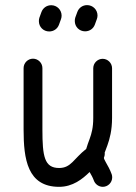

<svg xmlns="http://www.w3.org/2000/svg" viewBox="-20 -722 528 747"><path d="M71.8 -457V-217.8C71.8 -103.5 86.4 4.9 210 4.9C263.2 4.9 300.8 -25.4 328.6 -52.7C335.4 -41 340.8 -31.7 345.2 -19.5C350.1 -5.9 363.8 4.9 379.9 4.9C399.9 4.9 416.5 -11.7 416.5 -31.7C416.5 -36.1 416 -39.6 414.6 -43.9C408.2 -62 398.4 -79.1 391.6 -90.8C385.3 -101.6 384.3 -105.5 384.3 -108.4C386.2 -112.8 387.7 -118.2 387.7 -123.5C387.7 -125 387.7 -126 387.2 -127.9L397.9 -156.7C406.7 -181.2 416 -214.8 416 -263.2V-456.5C416 -476.6 399.4 -493.2 379.4 -493.2C359.4 -493.2 342.8 -476.6 342.8 -456.5V-263.2C342.8 -225.6 336.4 -202.6 328.6 -181.2C323.7 -167.5 318.8 -155.3 315.4 -142.6C266.6 -104.5 256.8 -68.4 210 -68.4C152.8 -68.4 145 -113.3 145 -217.8V-457C145 -477.1 128.4 -493.7 108.4 -493.7C88.4 -493.7 71.8 -477.1 71.8 -457ZM209.5 -626 217.3 -647.5C218.8 -651.9 219.7 -656.2 219.7 -661.1C219.7 -683.6 201.7 -701.7 179.2 -701.7C161.6 -701.7 147 -690.9 141.1 -674.8L133.3 -653.3C131.8 -648.9 131.3 -644.5 131.3 -639.6C131.3 -617.2 148.9 -599.6 171.4 -599.6C189 -599.6 203.6 -609.9 209.5 -626ZM349.1 -626.5 356.9 -647.9C358.4 -652.3 359.4 -656.7 359.4 -661.6C359.4 -684.1 341.3 -702.1 318.8 -702.1C301.3 -702.1 286.6 -691.4 280.8 -675.3L272.9 -653.8C271.5 -649.4 271 -645 271 -640.1C271 -617.7 288.6 -600.1 311 -600.1C328.6 -600.1 343.3 -610.4 349.1 -626.5Z"/></svg>

Font: Velvelyne
Style: Regular
Weight: 400
Designer: Manon Van der Borght et Mariel Nils
Foundry: Velvetyne
Version: Version 1.070;Glyphs 3.3.1 (3343)